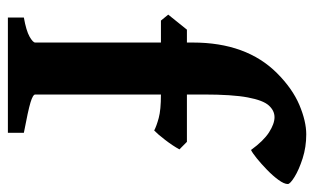

<svg xmlns="http://www.w3.org/2000/svg" viewBox="-175 -622 797 487"><g transform="rotate(90 223.5 -378.5)"><path d="M446.8 -710Q446.8 -700.7 436.3 -686.3Q425.8 -671.9 410.6 -657.2Q395.5 -642.6 381.6 -631.3Q367.7 -620.1 360.4 -616.7Q337.4 -648.4 315.7 -662.4Q293.9 -676.3 277.3 -676.3Q260.7 -676.3 247.6 -661.9Q234.4 -647.5 227.1 -608.4Q219.7 -569.3 219.7 -496.1V-454.1H339.8L358.9 -435.1Q349.6 -418 334.7 -398.7Q319.8 -379.4 311 -371.1Q299.8 -377 279.3 -382.6Q258.8 -388.2 219.7 -388.2V-69.3Q219.7 -63.5 239.7 -57.4Q259.8 -51.3 316.9 -40.5V0H24.4V-40.5Q57.6 -46.4 72.8 -54.9Q87.9 -63.5 87.9 -69.3V-388.2H32.2L17.1 -406.7L55.2 -454.1H87.9V-469.2Q87.9 -605 165.5 -682.6Q204.6 -721.7 246.1 -739.3Q287.6 -756.8 320.8 -756.8Q353 -756.8 381.8 -747.6Q410.6 -738.3 428.7 -727.1Q446.8 -715.8 446.8 -710Z"/></g></svg>

Font: Gentium Book Plus
Style: Bold
Weight: 700
Designer: Victor Gaultney, Annie Olsen, Iska Routamaa, Becca Hirsbrunner
Foundry: SIL International
Version: Version 6.101